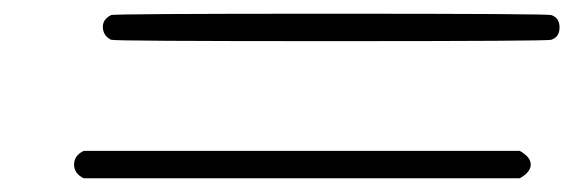

<svg xmlns="http://www.w3.org/2000/svg" viewBox="-20 -390 836 280"><path d="M142 -368Q145 -370 463 -370Q780 -370 784 -368Q796 -364 796 -350Q796 -336 784 -332Q780 -330 463 -330Q145 -330 142 -332Q130 -338 130 -351Q130 -362 142 -368ZM102 -170H738Q754 -161 754 -150Q754 -139 738 -130H102Q88 -137 88 -150Q88 -163 102 -170Z"/></svg>

Font: KaTeX_SansSerif
Style: Italic
Weight: 400
Version: Version 1.1; ttfautohint (v1.3)